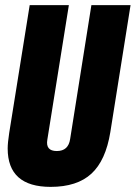

<svg xmlns="http://www.w3.org/2000/svg" viewBox="-20 -720 530 750"><path d="M178 10Q10 10 10 -140Q10 -162 16 -201L96 -700H249L165 -175Q157 -130 202 -130Q247 -130 254 -177L337 -700H490L411 -204Q393 -93 337 -41.5Q281 10 178 10Z"/></svg>

Font: Georama Condensed ExtraBold
Style: Italic
Weight: 800
Width: 3
Italic angle: -9°
Designer: Jean-Baptiste Levee
Foundry: Production Type
Version: Version 1.000